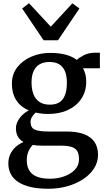

<svg xmlns="http://www.w3.org/2000/svg" viewBox="-20 -897 653 1187"><path d="M279 270Q215.5 270 169 259Q122.5 248 92 227.8Q61.5 207.5 46.5 178.5Q31.5 149.5 31.5 113Q31.5 81 44.2 55Q57 29 78.2 10.2Q99.5 -8.5 125.5 -19Q102 -32 90.2 -53.2Q78.5 -74.5 78.5 -103Q78.5 -125.5 89.2 -146.8Q100 -168 118 -185.8Q136 -203.5 158.5 -214.5Q106 -236.5 79.8 -278.8Q53.5 -321 53.5 -379Q53.5 -439 87.2 -481.8Q121 -524.5 175 -547.2Q229 -570 290.5 -570Q343.5 -570 385 -559.2Q426.5 -548.5 455 -526.5Q466.5 -539 497.2 -555Q528 -571 565.5 -571H597.5V-475H493Q499 -464.5 503.5 -451.8Q508 -439 510.5 -424.5Q513 -410 513 -394.5Q513.5 -333.5 483.8 -288Q454 -242.5 401.2 -217.5Q348.5 -192.5 278 -192.5Q257 -192.5 237.5 -194.8Q218 -197 200.5 -201Q187 -189 178 -174.2Q169 -159.5 169 -143Q169 -108 194.2 -96Q219.5 -84 279.5 -84H390.5Q457 -84 500.5 -67.2Q544 -50.5 565 -18.2Q586 14 586 60Q586 105.5 561.5 144Q537 182.5 494 210.8Q451 239 395.8 254.5Q340.5 270 279 270ZM290 208Q334.5 208 375 194Q415.5 180 442 153.2Q468.5 126.5 468.5 87.5Q468.5 59.5 459.5 40.8Q450.5 22 426.5 12.8Q402.5 3.5 357 3.5H239.5Q224 3.5 209.8 2.5Q195.5 1.5 183 -1Q165.5 16 155.5 39.5Q145.5 63 145.5 94Q145.5 129 159.5 154.5Q173.5 180 205.2 194Q237 208 290 208ZM288 -250Q344 -250 368.8 -285Q393.5 -320 393.5 -384Q393.5 -429 381.2 -457.5Q369 -486 345 -500Q321 -514 285.5 -514Q252.5 -514 227.8 -501Q203 -488 189 -460Q175 -432 175 -387Q175 -346.5 186.5 -315.5Q198 -284.5 223 -267.2Q248 -250 288 -250ZM249.5 -648 117 -844.5 159.5 -877 294 -732 427.5 -876.5 471 -844.5 338.5 -648Z"/></svg>

Font: Merriweather SemiBold
Style: Regular
Weight: 600
Version: Version 2.100